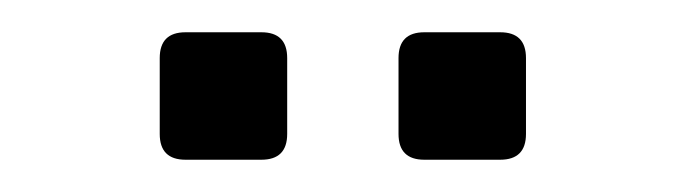

<svg xmlns="http://www.w3.org/2000/svg" viewBox="-20 -663 425 119"><path d="M243 -564Q227 -564 227 -580V-627Q227 -643 243 -643H290Q306 -643 306 -627V-580Q306 -564 290 -564ZM95 -564Q79 -564 79 -580V-627Q79 -643 95 -643H142Q158 -643 158 -627V-580Q158 -564 142 -564Z"/></svg>

Font: Pitagon Sans
Style: Regular
Weight: 400
Designer: Travis Tran
Foundry: Pitagon
Version: Version 1.001; ttfautohint (v1.8.4.7-5d5b);gftools[0.9.26]